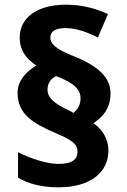

<svg xmlns="http://www.w3.org/2000/svg" viewBox="-20 -789 543 820"><path d="M55 -393C55 -301 121 -262 219 -220C297 -187 311 -170 311 -141C311 -111 292 -89 230 -89C182 -89 111 -111 57 -139V-30C104 -3 160 11 229 11C369 11 443 -55 443 -146C443 -197 417 -236 379 -263C416 -288 452 -323 452 -390C452 -457 402 -507 290 -551C215 -581 195 -603 195 -629C195 -655 217 -669 260 -669C306 -669 354 -651 398 -629L441 -729C391 -752 331 -769 262 -769C135 -769 64 -711 64 -628C64 -577 89 -540 135 -509C96 -486 55 -447 55 -393ZM183 -407C183 -436 201 -456 220 -464C300 -433 324 -406 324 -368C324 -338 308 -319 294 -307L279 -315C210 -348 183 -370 183 -407Z"/></svg>

Font: Noto Sans Thai Looped ExtraBold
Style: Regular
Weight: 800
Designer: Cadson Demak Team
Foundry: Cadson Demak Co., Ltd.
Version: Version 1.001